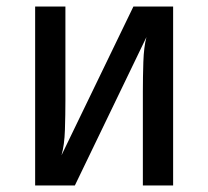

<svg xmlns="http://www.w3.org/2000/svg" viewBox="-20 -570 640 590"><path d="M88 0V-550H181V-262Q181 -218 179.5 -171Q178 -124 169 -93L390 -550H512V0H419V-289Q419 -333 420.5 -379.5Q422 -426 430 -456L210 0Z"/></svg>

Font: Pitagon Sans Mono Medium
Style: Regular
Weight: 500
Monospace: yes
Designer: Travis Tran
Foundry: Pitagon
Version: Version 1.001; ttfautohint (v1.8.4.7-5d5b);gftools[0.9.26]